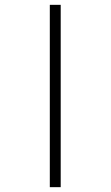

<svg xmlns="http://www.w3.org/2000/svg" viewBox="-20 -693 457 794"><path d="M186 -673H231V81H186Z"/></svg>

Font: Noto Serif Hebrew Light
Style: Regular
Weight: 300
Version: Version 2.003